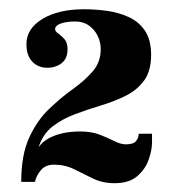

<svg xmlns="http://www.w3.org/2000/svg" viewBox="-20 -754 400 425"><path d="M233.5 -348.5Q207 -348.5 186 -358.8Q165 -369 144.5 -379.2Q124 -389.5 99.5 -389.5Q80 -389.5 69.8 -376.5Q59.5 -363.5 57.5 -351.5H27Q27 -411.5 44.8 -449.8Q62.5 -488 88.8 -513Q115 -538 141.2 -556.8Q167.5 -575.5 185.2 -596Q203 -616.5 203 -645.5Q203 -660 196.5 -674Q190 -688 177.2 -697.2Q164.5 -706.5 146 -706.5Q134 -706.5 124 -704.5Q114 -702.5 108 -698.8Q102 -695 102 -689.5Q102 -684.5 109 -679.8Q116 -675 122.8 -667.2Q129.5 -659.5 129.5 -645Q129.5 -624.5 116.5 -614.2Q103.5 -604 84.5 -604Q64.5 -604 51.5 -617.5Q38.5 -631 38.5 -656.5Q38.5 -690.5 73.8 -712Q109 -733.5 166 -733.5Q191 -733.5 216.8 -730Q242.5 -726.5 265 -716.2Q287.5 -706 301 -685.8Q314.5 -665.5 314.5 -632.5Q314.5 -597 299 -575.8Q283.5 -554.5 258.2 -542Q233 -529.5 203.2 -520.5Q173.5 -511.5 145.5 -501Q117.5 -490.5 96 -473.8Q74.5 -457 65.5 -428Q73 -439.5 86.8 -447.2Q100.5 -455 118.5 -459Q136.5 -463 156.5 -463Q182.5 -463 200.5 -456Q218.5 -449 232.8 -441.8Q247 -434.5 258.5 -434.5Q275.5 -434.5 281.2 -441.8Q287 -449 287 -458H316.5V-438.5Q316.5 -422 309.2 -401Q302 -380 284 -364.2Q266 -348.5 233.5 -348.5Z"/></svg>

Font: Imbue Thin 10pt
Style: Bold
Weight: 700
Version: Version 1.102